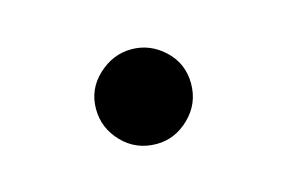

<svg xmlns="http://www.w3.org/2000/svg" viewBox="-36 -536 392 260"><g transform="rotate(-15 159.5 -405.5)"><path d="M91.8 -405.8Q91.8 -433.6 112.3 -452.6Q132.8 -471.7 158.9 -471.7Q185.1 -471.7 205.1 -452.9Q225.1 -434.1 225.1 -406Q225.1 -377.9 205.1 -358.4Q185.1 -338.9 159.2 -338.9Q130.4 -338.9 111.1 -358.9Q91.8 -378.9 91.8 -405.8Z"/></g></svg>

Font: CMU Concrete
Style: Bold
Weight: 700
Version: Version 0.7.0